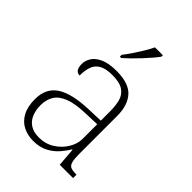

<svg xmlns="http://www.w3.org/2000/svg" viewBox="-225 -867 978 978"><g transform="rotate(45 263.5 -378.0)"><path d="M199 10Q159 10 126 -6.5Q93 -23 74 -58.5Q55 -94 55 -147Q55 -226 111.5 -263Q168 -300 287 -304L370 -307V-371Q370 -413 362 -444.5Q354 -476 327.5 -494.5Q301 -513 248 -513Q201 -513 175.5 -498.5Q150 -484 140.5 -457Q131 -430 131 -393Q115 -393 106 -405Q97 -417 97 -443Q97 -467 111.5 -490Q126 -513 159.5 -528Q193 -543 248 -543Q337 -543 374.5 -501Q412 -459 412 -383V-111Q412 -76 416.5 -57Q421 -38 433 -31.5Q445 -25 471 -25H477V0H381L373 -100H370Q357 -78 335 -52Q313 -26 279.5 -8Q246 10 199 10ZM207 -23Q254 -23 290.5 -46Q327 -69 348.5 -104.5Q370 -140 370 -174V-281L289 -278Q216 -276 174 -259.5Q132 -243 114.5 -214Q97 -185 97 -145Q97 -112 108 -84Q119 -56 143.5 -39.5Q168 -23 207 -23ZM208 -619Q223 -638 240.5 -664Q258 -690 274.5 -717Q291 -744 301 -766H358V-756Q349 -743 332 -723Q315 -703 294.5 -681Q274 -659 254 -639.5Q234 -620 218 -606H208Z"/></g></svg>

Font: Noto Serif Kannada ExtraLight
Style: Regular
Weight: 250
Version: Version 2.003